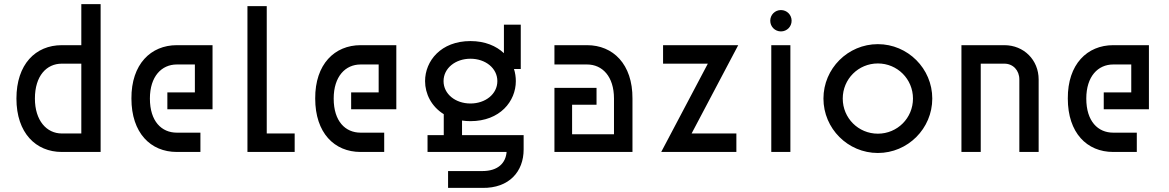

<svg xmlns="http://www.w3.org/2000/svg" viewBox="-20 -740 5695 935"><path d="M281 -430H376V-90H281C207 -90 150 -153 150 -260C150 -371 207 -430 281 -430ZM60 -260C60 -92 155 0 281 0H470V-720H376V-520H281C153 -520 60 -427 60 -260Z M620 -260C620 -93 713 0 841 0H956V-94H841C767 -94 710 -149 710 -260C710 -368 767 -426 841 -426H929V-290H795V-208H1015V-520H841C715 -520 619 -428 620 -260Z M1415 0V-90H1279V-710H1185V0Z M1515 -260C1515 -93 1608 0 1736 0H1851V-94H1736C1662 -94 1605 -149 1605 -260C1605 -368 1662 -426 1736 -426H1824V-290H1690V-208H1910V-520H1736C1610 -520 1514 -428 1515 -260Z M2140 -345C2140 -408 2198 -454 2271 -454C2344 -454 2402 -408 2402 -345C2402 -282 2344 -236 2271 -236C2198 -236 2140 -282 2140 -345ZM2050 -345C2050 -283 2081 -221 2141 -184V-82H2062V0H2447C2443 53 2406 93 2329 93H2162V175H2329C2460 177 2530 95 2530 -12V-82H2230V-153C2243 -151 2257 -150 2271 -150C2415 -150 2492 -247 2492 -345C2492 -365 2489 -385 2483 -404H2516V-620H2434V-481C2397 -516 2342 -540 2271 -540C2127 -540 2050 -443 2050 -345Z M2970 -260V-86H2766V-230H2885V-312H2680V0H3060V-260C3061 -428 2965 -520 2839 -520H2680V-426H2839C2913 -426 2970 -368 2970 -260Z M3575 -520H3209V-430H3427L3200 0H3566V-90H3348Z M3736 0H3829V-520H3736ZM3731 -639C3731 -610 3754 -587 3783 -587C3812 -587 3835 -610 3835 -639C3835 -668 3812 -691 3783 -691C3754 -691 3731 -668 3731 -639Z M4255 -89C4160 -89 4084 -165 4084 -260C4084 -355 4160 -431 4255 -431C4350 -431 4426 -355 4426 -260C4426 -165 4350 -89 4255 -89ZM3990 -260C3990 -114 4109 5 4255 5C4401 5 4520 -114 4520 -260C4520 -406 4401 -525 4255 -525C4109 -525 3990 -406 3990 -260Z M4662 0H4756V-430H4871C4913 -430 4944 -398 4944 -353V0H5038V-353C5038 -448 4966 -520 4871 -520H4662Z M5180 -260C5180 -93 5273 0 5401 0H5516V-94H5401C5327 -94 5270 -149 5270 -260C5270 -368 5327 -426 5401 -426H5489V-290H5355V-208H5575V-520H5401C5275 -520 5179 -428 5180 -260Z"/></svg>

Font: Grotesk 02 Mince
Style: Bold
Weight: 400
Designer: Frank Adebiaye, contributions by Jérémy Landes, Ariel Martín Pérez
Foundry: Velvetyne Type Foundry
Version: Version 3.000;Glyphs 3.1.2 (3150)